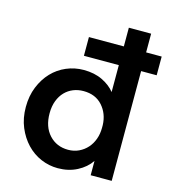

<svg xmlns="http://www.w3.org/2000/svg" viewBox="-106 -787 791 882"><g transform="rotate(15 289.0 -346.0)"><path d="M232 -611H398V-700H504V-611H578V-522H504V0H404V-68Q381 -34 340.5 -13Q300 8 249 8Q207 8 168.5 -8.5Q130 -25 100.5 -56Q71 -87 53 -130Q35 -173 35 -226Q35 -279 52.5 -322Q70 -365 99 -395.5Q128 -426 167 -442.5Q206 -459 249 -459Q300 -459 338 -440.5Q376 -422 398 -394V-522H232ZM273 -86Q301 -86 324 -97Q347 -108 363.5 -126.5Q380 -145 389 -170Q398 -195 398 -224V-237Q396 -291 363 -328Q330 -365 273 -365Q247 -365 224.5 -356Q202 -347 185 -329.5Q168 -312 158 -286Q148 -260 148 -226Q148 -162 183 -124Q218 -86 273 -86Z"/></g></svg>

Font: Tilda Sans Semibold
Style: Regular
Weight: 600
Designer: ParaType Ltd
Foundry: ParaType Ltd
Version: Version 1.009